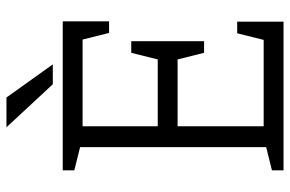

<svg xmlns="http://www.w3.org/2000/svg" viewBox="-168 -708 877 580"><g transform="rotate(-90 270.0 -418.5)"><path d="M115 -667H495V-607H178V-380H435V-320H178V-60H494V0H115ZM45 -667H125V-612L45 -632ZM45 0V-35L125 -55V0ZM494 -140V0H424L459 -140ZM495 -527H460L425 -667H495ZM435 -460V-320H365L400 -460ZM435 -240H400L365 -380H435ZM175 -837H265L365 -697H305Z"/></g></svg>

Font: Epunda Slab Light
Style: Regular
Weight: 300
Designer: Simon Atzbach
Foundry: typofactur
Version: Version 1.102